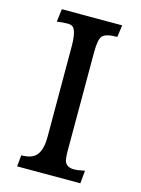

<svg xmlns="http://www.w3.org/2000/svg" viewBox="-114 -813 645 878"><g transform="rotate(15 208.5 -373.5)"><path d="M360.8 -61 355 0H55.7L61 -53.7Q108.9 -53.7 130.4 -76.2Q155.3 -103 155.3 -166.5L154.8 -592.8Q154.8 -675.8 129.9 -687Q122.1 -690.4 111.8 -690.4Q83 -690.4 59.6 -686L67.4 -747.1H353L345.2 -690.4Q290 -690.4 274.9 -671.9Q260.7 -655.3 260.7 -596.2V-132.3Q260.7 -85.4 268.1 -73.7Q275.4 -62 286.4 -57.9Q297.4 -53.7 310.8 -53.7Q324.2 -53.7 360.8 -61Z"/></g></svg>

Font: HeadlandOne
Style: Regular
Weight: 400
Designer: Gary Lonergan
Foundry: Sorkin Type Co.
Version: Version 1.002